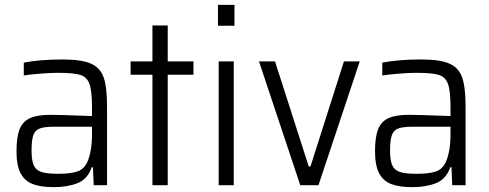

<svg xmlns="http://www.w3.org/2000/svg" viewBox="-20 -763 2016 791"><path d="M48 -140Q48 -198 60.5 -230Q73 -262 103 -276Q133 -290 188 -290Q217 -290 359 -285V-322Q359 -389 348.5 -417.5Q338 -446 310.5 -454.5Q283 -463 218 -463Q187 -463 144.5 -459.5Q102 -456 78 -452V-505Q145 -518 238 -518Q316 -518 354.5 -501Q393 -484 407 -444Q421 -404 421 -324V0H366L363 -74H358Q341 -25 299.5 -8.5Q258 8 202 8Q147 8 114 -5Q81 -18 64.5 -50Q48 -82 48 -140ZM340 -96Q359 -141 359 -208V-241H204Q164 -241 144.5 -234Q125 -227 117.5 -206.5Q110 -186 110 -143Q110 -102 119 -82Q128 -62 150.5 -54.5Q173 -47 220 -47Q268 -47 297 -56Q326 -65 340 -96Z M608 0V-455H518V-510H608V-658H671V-510H777V-455H671V0Z M878 -657V-743H946V-657ZM881 0V-510H943V0Z M1217 0 1047 -510H1113L1252 -77H1259L1397 -510H1462L1292 0Z M1525 -140Q1525 -198 1537.5 -230Q1550 -262 1580 -276Q1610 -290 1665 -290Q1694 -290 1836 -285V-322Q1836 -389 1825.5 -417.5Q1815 -446 1787.5 -454.5Q1760 -463 1695 -463Q1664 -463 1621.5 -459.5Q1579 -456 1555 -452V-505Q1622 -518 1715 -518Q1793 -518 1831.5 -501Q1870 -484 1884 -444Q1898 -404 1898 -324V0H1843L1840 -74H1835Q1818 -25 1776.5 -8.5Q1735 8 1679 8Q1624 8 1591 -5Q1558 -18 1541.5 -50Q1525 -82 1525 -140ZM1817 -96Q1836 -141 1836 -208V-241H1681Q1641 -241 1621.5 -234Q1602 -227 1594.5 -206.5Q1587 -186 1587 -143Q1587 -102 1596 -82Q1605 -62 1627.5 -54.5Q1650 -47 1697 -47Q1745 -47 1774 -56Q1803 -65 1817 -96Z"/></svg>

Font: Saira Semi Condensed Light
Style: Regular
Weight: 300
Width: 4
Designer: Hector Gatti with collaboration of the Omnibus-Type team
Foundry: Omnibus-Type
Version: Version 1.001; ttfautohint (v1.8)